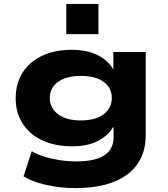

<svg xmlns="http://www.w3.org/2000/svg" viewBox="-20 -768 856 979"><path d="M364 191Q286 191 214 174.5Q142 158 100 131L142 3Q168 19 205 30.5Q242 42 284.5 48.5Q327 55 369 55Q465 55 512 24Q559 -7 559 -67V-119H556Q531 -76 478.5 -49Q426 -22 348 -22Q261 -22 196.5 -52Q132 -82 96 -137Q60 -192 60 -268Q60 -343 95.5 -398.5Q131 -454 195.5 -484Q260 -514 346 -514Q423 -514 477.5 -487Q532 -460 558 -413V-503H723V-78Q723 6 682.5 66Q642 126 562 158.5Q482 191 364 191ZM392 -154Q467 -154 508.5 -185.5Q550 -217 550 -269Q550 -320 508.5 -350.5Q467 -381 392 -381Q318 -381 276 -350.5Q234 -320 234 -269Q234 -217 276 -185.5Q318 -154 392 -154ZM318 -594V-748H482V-594Z"/></svg>

Font: Nunito Sans 7pt Expanded ExtraBold
Style: Regular
Weight: 800
Width: 7
Designer: Vernon Adams
Foundry: Vernon Adams
Version: Version 3.101;gftools[0.9.27]